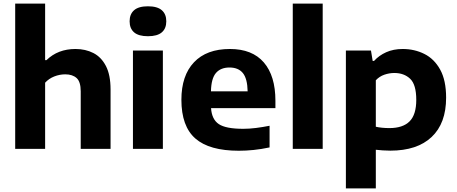

<svg xmlns="http://www.w3.org/2000/svg" viewBox="-20 -828 2540 1068"><path d="M64.5 0V-808H231V-493.5H238.5Q302 -555.5 400 -555.5Q455.5 -555.5 499.5 -533Q543.5 -510.5 569.2 -460.8Q595 -411 595 -330V0H429V-320Q429 -373.5 406 -394Q383 -414.5 343 -414.5Q312 -414.5 282 -402.8Q252 -391 231 -368V0Z M719.5 0V-547H886V0ZM803 -626.5Q751 -626.5 726 -648Q701 -669.5 701 -709.5Q701 -749.5 726 -771.2Q751 -793 803 -793Q855 -793 880 -771.2Q905 -749.5 905 -709.5Q905 -669.5 880 -648Q855 -626.5 803 -626.5Z M1308.5 10.5Q1144.5 10.5 1066.8 -57.5Q989 -125.5 989 -273Q989 -407.5 1059 -481.5Q1129 -555.5 1259 -555.5Q1383 -555.5 1447.5 -480.8Q1512 -406 1512 -267.5V-226.5H1154Q1158 -164 1197 -137.8Q1236 -111.5 1333 -111.5Q1366.5 -111.5 1404.2 -116.2Q1442 -121 1479.5 -128.5V-8Q1432.5 2 1390.5 6.2Q1348.5 10.5 1308.5 10.5ZM1256.5 -452.5Q1207.5 -452.5 1181.2 -422Q1155 -391.5 1153.5 -320H1357.5Q1356 -391 1330.8 -421.8Q1305.5 -452.5 1256.5 -452.5Z M1608.5 0V-808H1775V0Z M1904 220V-547H2043.5L2053 -489H2060.5Q2088 -519.5 2128.2 -537.5Q2168.5 -555.5 2220 -555.5Q2285.5 -555.5 2340.5 -528Q2395.5 -500.5 2428.5 -440.8Q2461.5 -381 2461.5 -284.5Q2461.5 -142 2381 -66Q2300.5 10 2151 10Q2129.5 10 2108.8 8.5Q2088 7 2070.5 5V220ZM2145.5 -115.5Q2221 -115.5 2258.2 -152.8Q2295.5 -190 2295.5 -272.5Q2295.5 -357.5 2261.5 -389.8Q2227.5 -422 2173.5 -422Q2145.5 -422 2118 -412.5Q2090.5 -403 2070.5 -381.5V-123Q2085.5 -119.5 2105.2 -117.5Q2125 -115.5 2145.5 -115.5Z"/></svg>

Font: Encode Sans SemiExpanded SemiExpanded
Style: Bold
Weight: 700
Width: 6
Designer: Multiple Designers
Foundry: Impallari Type
Version: Version 3.000; ttfautohint (v1.8.3) -l 8 -r 50 -G 200 -x 14 